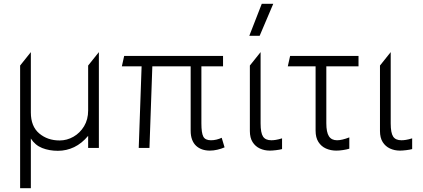

<svg xmlns="http://www.w3.org/2000/svg" viewBox="-20 -772 2206 1002"><path d="M85 210V-430L141 -500V-185Q141 -112.5 184.5 -75.8Q228 -39 291 -39Q329.5 -39 363.5 -58.5Q397.5 -78 418.8 -113.2Q440 -148.5 440 -195V-430L496 -500V0H440V-63Q407 -23.5 367 -4.2Q327 15 282 15Q237 15 200.2 0.5Q163.5 -14 141 -49V210Z M1075 14Q1053.5 14 1035.2 7.8Q1017 1.5 1003.5 -11Q990 -23.5 982.5 -43.2Q975 -63 975 -90V-426H775L760 0H704L719 -426H616L628 -480H1144V-426H1031V-128Q1031 -78.5 1041 -59.2Q1051 -40 1081 -40Q1095.5 -40 1110 -43.5Q1124.5 -47 1137 -53L1152 -3Q1135 4.5 1114.8 9.2Q1094.5 14 1075 14Z M1388 14Q1360 14 1336.2 3Q1312.5 -8 1298.2 -30.5Q1284 -53 1284 -88V-430L1340 -500V-128Q1340 -78.5 1352.8 -59.2Q1365.5 -40 1396 -40Q1406 -40 1419.2 -42Q1432.5 -44 1452 -50V6Q1439.5 9.5 1419.8 11.8Q1400 14 1388 14ZM1281 -585 1346 -752H1406L1335 -585Z M1735 14Q1705.5 14 1681 3Q1656.5 -8 1641.8 -31Q1627 -54 1627 -90V-426H1482L1494 -480H1851V-426H1683V-129Q1683 -82 1696.5 -61Q1710 -40 1739 -40Q1752 -40 1767.8 -43.8Q1783.5 -47.5 1803 -55V4Q1788 8.5 1769.5 11.2Q1751 14 1735 14Z M2067 14Q2039 14 2015.2 3Q1991.5 -8 1977.2 -30.5Q1963 -53 1963 -88V-430L2019 -500V-128Q2019 -78.5 2031.8 -59.2Q2044.5 -40 2075 -40Q2085 -40 2098.2 -42Q2111.5 -44 2131 -50V6Q2118.5 9.5 2098.8 11.8Q2079 14 2067 14Z"/></svg>

Font: Geologica-Sharp
Style: Regular
Weight: 100
Designer: Sindre Bremnes, Frode Helland
Foundry: Monokrom Skriftforlag AS
Version: Version 1.010;gftools[0.9.28]